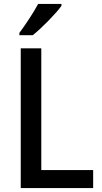

<svg xmlns="http://www.w3.org/2000/svg" viewBox="-20 -961 519 981"><path d="M294 -931V-941H175C151 -896 111 -836 79 -793V-781H147C193 -817 267 -893 294 -931ZM86 0H456V-92H191V-714H86Z"/></svg>

Font: Noto Sans SemiCondensed Medium
Style: Regular
Weight: 500
Width: 4
Designer: Monotype Design Team
Foundry: Monotype Imaging Inc.
Version: Version 2.013